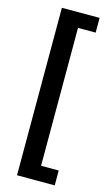

<svg xmlns="http://www.w3.org/2000/svg" viewBox="-144 -802 627 1072"><g transform="rotate(15 169.5 -266.0)"><path d="M73 -750H291V-665H189V132H291V218H73Z"/></g></svg>

Font: Teachers SemiBold
Style: Regular
Weight: 600
Designer: Alfredo Marco Pradil & Chank Diesel
Version: Version 0.009